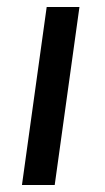

<svg xmlns="http://www.w3.org/2000/svg" viewBox="-20 -531 301 551"><path d="M208 -511 137 0H43L114 -511Z"/></svg>

Font: Chivo
Style: Italic
Weight: 400
Italic angle: -8.05°
Designer: Hector Gatti
Foundry: Omnibus-Type
Version: Version 1.007